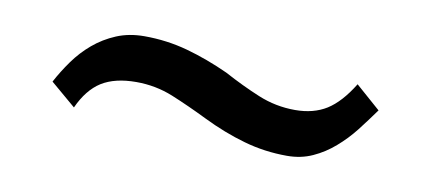

<svg xmlns="http://www.w3.org/2000/svg" viewBox="-30 -389 613 272"><g transform="rotate(10 276.0 -253.0)"><path d="M44.4 -232.9Q52.7 -248.5 63.7 -263.9Q74.7 -279.3 89.1 -291.5Q103.5 -303.7 121.6 -311.3Q139.6 -318.8 161.6 -318.8Q193.8 -318.8 223.9 -310.5Q253.9 -302.2 284.7 -288.1Q311 -273.9 336.4 -263.4Q361.8 -252.9 389.6 -252.9Q416 -252.9 434.8 -264.6Q453.6 -276.4 470.7 -304.2L506.3 -272.9Q495.1 -257.3 483.2 -241.9Q471.2 -226.6 457 -214.4Q442.9 -202.1 426.3 -194.6Q409.7 -187 389.6 -187Q357.4 -187 327.4 -195.6Q297.4 -204.1 266.6 -219.2Q239.7 -232.4 214.6 -242.7Q189.5 -252.9 161.6 -252.9Q130.9 -252.9 111.8 -241Q92.8 -229 80.6 -202.1Z"/></g></svg>

Font: Federov2
Style: Regular
Weight: 400
Designer: Olexa M. Volochay | Cyreal.org
Foundry: Olexa M. Volochay | Cyreal.org
Version: Version 1.000